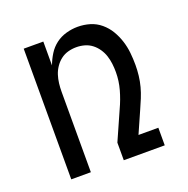

<svg xmlns="http://www.w3.org/2000/svg" viewBox="-101 -623 702 718"><g transform="rotate(-20 250.0 -264.0)"><path d="M64 0V-520H142V-425Q150 -447 162.5 -467Q175 -487 193.5 -501Q212 -515 235 -521.5Q258 -528 281 -528Q306 -528 329.5 -521Q353 -514 372 -498Q391 -482 403.5 -461Q416 -440 423.5 -416.5Q431 -393 433.5 -368.5Q436 -344 436 -320Q436 -299 433.5 -277.5Q431 -256 425.5 -235.5Q420 -215 412 -195.5Q404 -176 395 -156L357 -70H436V0H273V-70L324 -185Q339 -217 348.5 -251Q358 -285 358 -320Q358 -337 356 -353.5Q354 -370 349 -385.5Q344 -401 334.5 -415Q325 -429 312 -439Q299 -449 283 -453.5Q267 -458 250 -458Q233 -458 217 -453.5Q201 -449 188 -439Q175 -429 165.5 -415Q156 -401 151 -385.5Q146 -370 144 -353.5Q142 -337 142 -320V0Z"/></g></svg>

Font: HulyMono
Style: Regular
Weight: 400
Monospace: yes
Designer: Belleve Invis
Foundry: Belleve Invis
Version: Version 33.2.5; ttfautohint (v1.8.4)